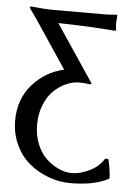

<svg xmlns="http://www.w3.org/2000/svg" viewBox="-51 -475 522 760"><g transform="rotate(5 210.5 -94.5)"><path d="M259.8 -152.8Q231.9 -152.8 204.8 -140.6Q177.7 -128.4 155.5 -106.2Q133.3 -84 119.6 -48.8Q106 -13.7 106 28.8Q106 69.8 120.1 104.5Q134.3 139.2 157 160.9Q179.7 182.6 206.5 194.8Q233.4 207 259.8 207Q292 207 330.1 188.5Q368.2 169.9 386.2 138.2L398.9 139.2Q401.4 146.5 405.8 171.9Q410.2 197.3 410.2 213.9L408.2 216.8Q350.6 247.1 257.8 247.1Q212.4 247.1 169.7 231.2Q127 215.3 93 187Q59.1 158.7 38.6 114.7Q18.1 70.8 18.1 19Q18.1 -65.9 68.8 -123.8Q119.6 -181.6 193.8 -198.2L66.9 -388.2Q42 -424.3 37.1 -430.2Q37.1 -436 42 -436Q43.5 -436 57.9 -434.6Q72.3 -433.1 91.3 -431.6Q110.4 -430.2 123 -430.2H327.1Q360.4 -430.2 382.8 -433.1L384.8 -430.2Q382.8 -403.8 382.8 -402.8Q382.8 -387.7 384.8 -372.1L382.8 -369.1Q270 -377.9 154.8 -379.9L307.1 -152.8L300.8 -148.9Q281.7 -152.8 259.8 -152.8Z"/></g></svg>

Font: Linear Smooth
Style: Regular
Weight: 400
Designer: Philipp H. Poll, Flanker
Foundry: Philipp H. Poll, reworked by Flanker
Version: Version 1.061 | FøM Fix